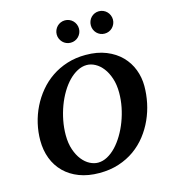

<svg xmlns="http://www.w3.org/2000/svg" viewBox="-133 -1024 1017 1147"><g transform="rotate(-15 376.0 -450.5)"><path d="M577.1 -417Q577.1 -467.3 564.2 -506.3Q551.3 -545.4 530.5 -572.3Q509.8 -599.1 483.9 -613Q458 -627 432.1 -627Q402.3 -627 373.8 -611.8Q345.2 -596.7 319.8 -570.6Q294.4 -544.4 272.9 -508.5Q251.5 -472.7 236.1 -431.4Q220.7 -390.1 211.9 -345Q203.1 -299.8 203.1 -254.9Q203.1 -203.1 216.6 -164.1Q230 -125 251 -98.6Q272 -72.3 297.6 -59.1Q323.2 -45.9 348.1 -45.9Q377.4 -45.9 406 -61.3Q434.6 -76.7 460 -103.5Q485.4 -130.4 506.8 -166.3Q528.3 -202.1 543.9 -243.4Q559.6 -284.7 568.4 -329.1Q577.1 -373.5 577.1 -417ZM732.9 -417Q732.9 -365.7 722.2 -313.7Q711.4 -261.7 689.7 -213.6Q668 -165.5 635.3 -123.5Q602.5 -81.5 559.1 -50.5Q515.6 -19.5 460.9 -1.7Q406.2 16.1 340.8 16.1Q271 16.1 216.6 -4.6Q162.1 -25.4 124.5 -62.7Q86.9 -100.1 67.4 -151.1Q47.9 -202.1 47.9 -263.2Q47.9 -314.9 59.8 -366.7Q71.8 -418.5 95 -465.6Q118.2 -512.7 151.9 -553.2Q185.5 -593.8 229.2 -623.5Q272.9 -653.3 326.2 -670.2Q379.4 -687 440.9 -687Q513.2 -687 567.9 -664.8Q622.6 -642.6 659.2 -605.2Q695.8 -567.9 714.4 -519Q732.9 -470.2 732.9 -417ZM444.3 -849.1Q444.3 -835 439 -822.5Q433.6 -810.1 424.3 -800.5Q415 -791 402.3 -785.6Q389.6 -780.3 375.5 -780.3Q361.3 -780.3 348.6 -785.6Q335.9 -791 326.7 -800.5Q317.4 -810.1 312 -822.5Q306.6 -835 306.6 -849.1Q306.6 -863.3 312 -876Q317.4 -888.7 326.7 -898.2Q335.9 -907.7 348.6 -913.1Q361.3 -918.5 375.5 -918.5Q389.6 -918.5 402.3 -913.1Q415 -907.7 424.3 -898.2Q433.6 -888.7 439 -876Q444.3 -863.3 444.3 -849.1ZM654.3 -849.1Q654.3 -835 648.9 -822.5Q643.6 -810.1 634.3 -800.5Q625 -791 612.3 -785.6Q599.6 -780.3 585.4 -780.3Q571.3 -780.3 558.8 -785.6Q546.4 -791 537.1 -800.5Q527.8 -810.1 522.7 -822.5Q517.6 -835 517.6 -849.1Q517.6 -863.3 522.7 -876Q527.8 -888.7 537.1 -898.2Q546.4 -907.7 558.8 -913.1Q571.3 -918.5 585.4 -918.5Q599.6 -918.5 612.3 -913.1Q625 -907.7 634.3 -898.2Q643.6 -888.7 648.9 -876Q654.3 -863.3 654.3 -849.1Z"/></g></svg>

Font: Charis SIL Viet
Style: Bold Italic
Weight: 700
Italic angle: -11°
Foundry: SIL International
Version: Version 5.000